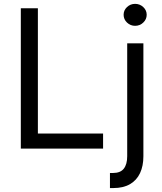

<svg xmlns="http://www.w3.org/2000/svg" viewBox="-20 -770 839 995"><path d="M87.9 0V-727.1H176.3V-78.1H514.2V0ZM639.2 -545.4H723.1V39.6Q723.1 89.8 705.8 127Q688.5 164.1 653.8 184.3Q619.1 204.6 566.9 204.6Q562.5 204.6 558.3 204.6Q554.2 204.6 549.8 204.6V126.5Q554.2 126.5 557.6 126.5Q561 126.5 565.4 126.5Q604 126.5 621.6 104Q639.2 81.5 639.2 39.6ZM680.2 -636.2Q655.8 -636.2 638.2 -653.1Q620.6 -669.9 620.6 -693.4Q620.6 -716.8 638.2 -733.4Q655.8 -750 680.2 -750Q704.6 -750 722.4 -733.4Q740.2 -716.8 740.2 -693.4Q740.2 -669.9 722.4 -653.1Q704.6 -636.2 680.2 -636.2Z"/></svg>

Font: Sahel VF Regular
Style: Regular
Weight: 400
Foundry: Saber Rastikerdar (saber.rastikerdar@gmail.com)
Version: Version 3.4.0